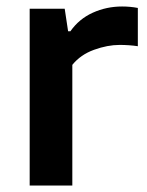

<svg xmlns="http://www.w3.org/2000/svg" viewBox="-20 -572 452 592"><path d="M71.5 0V-545H179.5L190 -475.5H197Q223.5 -513.5 266 -532.8Q308.5 -552 356.5 -552Q381.5 -552 405 -547.5V-429.5Q392 -431.5 377.5 -432.5Q363 -433.5 349 -433.5Q311.5 -433.5 270 -418.5Q228.5 -403.5 203 -372V0Z"/></svg>

Font: Encode Sans Semi Expanded SemiBold
Style: Regular
Weight: 600
Width: 6
Designer: Multiple Designers
Foundry: Impallari Type
Version: Version 3.000; ttfautohint (v1.8.3) -l 8 -r 50 -G 200 -x 14 